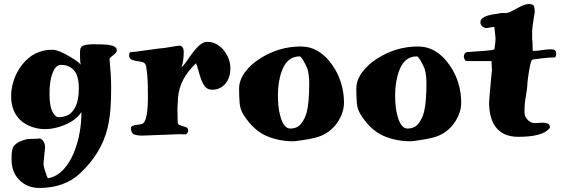

<svg xmlns="http://www.w3.org/2000/svg" viewBox="-20 -656 2780 950"><path d="M522 -365Q530 -280 530 -222.5Q530 -165 526.5 -116.5Q523 -68 512 -22Q482 102 378 200Q300 274 174 274Q115 274 75 234Q37 196 37 130Q37 80 49 66Q69 42 116 32L141 31Q165 31 178 29Q203 42 203 74L195 155Q195 160 201 183Q213 224 218 226Q264 217 296 180.5Q328 144 347 96Q383 4 383 -102Q358 -62 300 -38Q250 -17 203 -17Q168 -17 136 -29Q71 -52 47 -112Q35 -142 35 -180.5Q35 -219 48.5 -259.5Q62 -300 88 -334Q147 -410 239 -410Q261 -410 298 -391Q360 -359 380 -336Q376 -348 376 -373V-401Q376 -426 395 -431.5Q414 -437 436 -437Q458 -437 478.5 -436.5Q499 -436 517 -434Q558 -428 558 -408Q558 -398 547.5 -389Q537 -380 531 -375.5Q525 -371 522 -365ZM305 -82Q323 -87 337 -103Q370 -139 370 -219Q370 -281 346 -308Q322 -335 282 -335Q253 -335 237 -286Q225 -250 225 -190.5Q225 -131 239.5 -103.5Q254 -76 270.5 -76Q287 -76 305 -82Z M867 8 682 15Q659 15 643.5 9Q628 3 628 -23Q629 -35 655 -38Q684 -41 690 -47Q712 -71 712 -179Q712 -254 708 -290Q704 -326 703 -329Q699 -345 685.5 -348.5Q672 -352 657 -354Q642 -356 630.5 -361.5Q619 -367 619 -381.5Q619 -396 626 -398Q646 -399 693 -406L767 -416Q793 -418 815 -422Q861 -430 866 -430Q889 -430 889 -399Q889 -354 878 -323Q891 -334 905 -355Q919 -376 935 -397Q975 -449 1003 -449Q1031 -449 1052 -437Q1073 -425 1088 -406Q1120 -365 1120 -317Q1119 -250 1071 -222Q1053 -212 1030.5 -212Q1008 -212 996 -226Q984 -240 976.5 -260Q969 -280 963 -302.5Q957 -325 950 -343Q869 -267 861 -174Q859 -147 858 -120L859 -55Q859 -42 867 -38Q875 -34 885 -31.5Q895 -29 903 -25.5Q911 -22 911 -10Q911 2 899 9Z M1189 -82Q1169 -111 1166 -143Q1163 -175 1163 -217Q1163 -259 1192 -298.5Q1221 -338 1266 -366Q1360 -426 1468 -426Q1561 -426 1625 -333Q1653 -293 1667.5 -245.5Q1682 -198 1682 -149Q1682 -100 1652 -54Q1612 8 1538 26Q1514 32 1476.5 37.5Q1439 43 1432 43Q1358 43 1297 16Q1236 -11 1189 -82ZM1355 -183Q1355 -160 1357.5 -133Q1360 -106 1367 -81Q1384 -20 1416 -20Q1451 -20 1470 -44Q1489 -68 1498 -102Q1510 -148 1510 -246Q1510 -288 1500 -319Q1476 -371 1464 -377Q1463 -377 1462 -377Q1401 -377 1375 -306Q1355 -254 1355 -183Z M1769 -82Q1749 -111 1746 -143Q1743 -175 1743 -217Q1743 -259 1772 -298.5Q1801 -338 1846 -366Q1940 -426 2048 -426Q2141 -426 2205 -333Q2233 -293 2247.5 -245.5Q2262 -198 2262 -149Q2262 -100 2232 -54Q2192 8 2118 26Q2094 32 2056.5 37.5Q2019 43 2012 43Q1938 43 1877 16Q1816 -11 1769 -82ZM1935 -183Q1935 -160 1937.5 -133Q1940 -106 1947 -81Q1964 -20 1996 -20Q2031 -20 2050 -44Q2069 -68 2078 -102Q2090 -148 2090 -246Q2090 -288 2080 -319Q2056 -371 2044 -377Q2043 -377 2042 -377Q1981 -377 1955 -306Q1935 -254 1935 -183Z M2432 -466 2426 -523H2425Q2420 -523 2388 -517Q2377 -517 2367 -525Q2357 -533 2357 -545.5Q2357 -558 2366.5 -565.5Q2376 -573 2391 -578Q2408 -584 2464 -592L2482 -591Q2498 -593 2514 -602L2544 -618Q2576 -636 2597.5 -636Q2619 -636 2622.5 -624.5Q2626 -613 2626 -597L2624 -586Q2613 -520 2613 -498Q2613 -476 2613 -464L2615 -440Q2615 -428 2615.5 -418Q2616 -408 2616 -404Q2639 -404 2661 -408Q2683 -412 2707.5 -412Q2732 -412 2732 -392Q2732 -379 2726 -372Q2698 -372 2658 -367Q2618 -362 2614 -361Q2606 -356 2598 -307Q2590 -258 2589.5 -242.5Q2589 -227 2587 -212Q2585 -197 2582 -181Q2575 -144 2575 -101Q2575 -81 2590 -64Q2605 -47 2626 -47L2664 -49Q2678 -49 2689.5 -45Q2701 -41 2701 -26Q2701 -25 2700 -24V-23Q2668 21 2544 21Q2463 21 2427 -36Q2400 -78 2400 -151Q2400 -163 2414 -310L2412 -354H2289Q2282 -354 2278.5 -363Q2275 -372 2275 -377Q2275 -392 2289 -398Q2416 -406 2426 -411Q2432 -447 2432 -466Z"/></svg>

Font: Miltonian Tattoo
Style: Regular
Weight: 400
Designer: Pablo Impallari
Foundry: Pablo Impallari
Version: Version 1.008